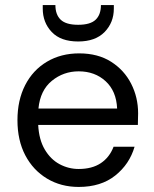

<svg xmlns="http://www.w3.org/2000/svg" viewBox="-20 -727 608 759"><path d="M291 12Q221 12 166 -21Q111 -54 80 -113Q49 -172 49 -252Q49 -331 79.5 -390.5Q110 -450 165.5 -483Q221 -516 293 -516Q367 -516 419 -483Q471 -450 498.5 -396Q526 -342 526 -279Q526 -269 525.5 -258Q525 -247 525 -233H131Q134 -175 157 -136Q180 -97 215.5 -78Q251 -59 291 -59Q344 -59 378.5 -82Q413 -105 429 -147H512Q492 -78 435.5 -33Q379 12 291 12ZM291 -445Q231 -445 185 -407.5Q139 -370 132 -298H443Q440 -367 397.5 -406Q355 -445 291 -445ZM289 -563Q220 -563 184.5 -600.5Q149 -638 149 -693V-707H199Q199 -669 220 -649Q241 -629 289 -629Q337 -629 358 -649Q379 -669 379 -707H430V-693Q430 -638 393.5 -600.5Q357 -563 289 -563Z"/></svg>

Font: DM Sans
Style: Regular
Weight: 400
Designer: Colophon Foundry, Jonny Pinhorn
Foundry: Colophon Foundry
Version: Version 4.004; ttfautohint (v1.8.4.7-5d5b)